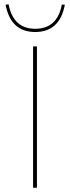

<svg xmlns="http://www.w3.org/2000/svg" viewBox="-20 -874 328 894"><path d="M282 -852 268 -853Q247 -740 144 -740Q42 -740 20 -854L6 -852Q30 -725 144 -725Q258 -725 282 -852ZM134 0V-658H152V0Z"/></svg>

Font: EauTestSC Thin
Style: Regular
Weight: 250
Designer: Christian Thalmann (Catharsis Fonts)
Version: Version 0.001;PS 000.001;hotconv 1.0.88;makeotf.lib2.5.64775